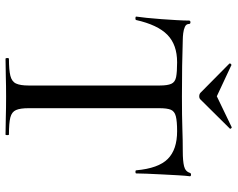

<svg xmlns="http://www.w3.org/2000/svg" viewBox="-100 -738 838 677"><g transform="rotate(90 318.5 -399.0)"><path d="M199 -605Q137 -605 102 -570.5Q67 -536 50 -460Q49 -458 43.5 -458Q38 -458 38 -461Q40 -474 42.5 -498Q45 -522 47 -550Q49 -578 50.5 -604Q52 -630 52 -647Q52 -652 58 -652Q64 -652 64 -647Q64 -637 74 -632.5Q84 -628 97 -626.5Q110 -625 119 -625Q205 -622 320 -622Q390 -622 432 -623.5Q474 -625 513 -625Q547 -625 565.5 -629.5Q584 -634 589 -650Q590 -654 595.5 -654Q601 -654 601 -650Q599 -635 597.5 -608Q596 -581 594.5 -552Q593 -523 592 -498Q591 -473 591 -461Q591 -458 585.5 -458Q580 -458 580 -461Q573 -539 540 -572Q507 -605 442 -605Q407 -605 389.5 -600.5Q372 -596 366.5 -583Q361 -570 361 -542V-81Q361 -52 367.5 -37Q374 -22 393.5 -17Q413 -12 454 -12Q456 -12 456 -6Q456 0 454 0Q427 0 393.5 -1Q360 -2 320 -2Q282 -2 248.5 -1Q215 0 187 0Q184 0 184 -6Q184 -12 187 -12Q226 -12 246.5 -17Q267 -22 274 -37Q281 -52 281 -81V-544Q281 -571 275 -584.5Q269 -598 251 -601.5Q233 -605 199 -605ZM307 -687 204 -789Q202 -792 205.5 -795Q209 -798 210 -796L319 -745L427 -797Q429 -799 432 -795.5Q435 -792 432 -790L330 -687Q326 -683 319 -683Q312 -683 307 -687Z"/></g></svg>

Font: Cormorant Medium
Style: Regular
Weight: 500
Designer: Christian Thalmann (Catharsis Fonts)
Foundry: Catharsis Fonts
Version: Version 4.000